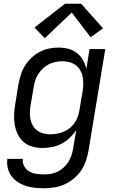

<svg xmlns="http://www.w3.org/2000/svg" viewBox="-20 -782 640 1025"><path d="M216 223Q190 223 165.5 220.5Q141 218 118 210.5Q95 203 75 190Q55 177 41 158Q27 139 21.5 115Q16 91 19 66H102Q99 87 109 105Q119 123 136 133Q153 143 173.5 146Q194 149 216 149Q234 149 252 146Q270 143 287.5 134.5Q305 126 319.5 112.5Q334 99 344.5 83Q355 67 361 49Q367 31 370 13L387 -87Q372 -65 352 -46Q332 -27 308 -14.5Q284 -2 258 3Q232 8 207 8Q179 8 152 0.5Q125 -7 105.5 -24.5Q86 -42 74.5 -66Q63 -90 58.5 -117Q54 -144 55.5 -172.5Q57 -201 62 -230L78 -330Q83 -355 90.5 -380.5Q98 -406 112 -429Q126 -452 146 -471.5Q166 -491 190 -504Q214 -517 240 -522.5Q266 -528 292 -528Q319 -528 344.5 -521.5Q370 -515 390 -499.5Q410 -484 422.5 -461.5Q435 -439 441 -414L458 -520H542L452 25Q447 52 438 78.5Q429 105 412.5 129Q396 153 373 172Q350 191 324 202.5Q298 214 270 218.5Q242 223 216 223ZM250 -65Q268 -65 285.5 -68.5Q303 -72 320 -79Q337 -86 352 -98Q367 -110 378 -125.5Q389 -141 395 -158.5Q401 -176 404 -193Q408 -218 412 -243Q416 -268 421 -293Q424 -313 424.5 -333Q425 -353 421.5 -371.5Q418 -390 408.5 -406.5Q399 -423 384.5 -434Q370 -445 351 -450Q332 -455 312 -455Q294 -455 275.5 -451Q257 -447 240 -438.5Q223 -430 209 -416.5Q195 -403 184.5 -387Q174 -371 168.5 -353.5Q163 -336 160 -318L143 -218Q140 -199 139.5 -180Q139 -161 143 -143Q147 -125 156.5 -109.5Q166 -94 180.5 -84Q195 -74 213 -69.5Q231 -65 250 -65ZM219 -578 164 -635 327 -762H413L530 -631L464 -583L363 -715Z"/></svg>

Font: Iosevka SS04 Extended
Style: Italic
Weight: 400
Width: 7
Italic angle: -9°
Monospace: yes
Designer: Belleve Invis
Foundry: Belleve Invis
Version: Version 19.0.0; ttfautohint (v1.8.4)